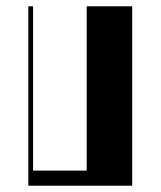

<svg xmlns="http://www.w3.org/2000/svg" viewBox="-20 -590 510 610"><path d="M70 -570H85V-48H255.5V-570H400V0H70Z"/></svg>

Font: Facade Sud
Style: Regular
Weight: 100
Designer: Éléonore Fines
Foundry: Velvetyne Type Foundry
Version: Version 1.001;Glyphs 3.2 (3202)